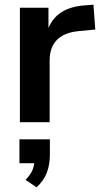

<svg xmlns="http://www.w3.org/2000/svg" viewBox="-20 -522 432 820"><path d="M65 0V-489H187V-371H177Q191 -431 232 -462.5Q273 -494 341 -499L379 -502L387 -396L315 -389Q254 -383 223 -351.5Q192 -320 192 -263V0ZM136 278 89 246Q111 224 119 203.5Q127 183 127 160L154 175H63V73H193V140Q193 181 180 215.5Q167 250 136 278Z"/></svg>

Font: Nunito Sans 12pt ExtraLight 12pt
Style: Bold
Weight: 700
Version: Version 3.101;gftools[0.9.27]